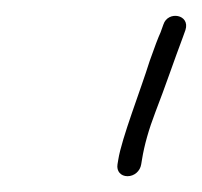

<svg xmlns="http://www.w3.org/2000/svg" viewBox="-20 -642 256 243"><path d="M158.7 -434 159.7 -440C162.6 -458.2 168.3 -478.3 176.7 -500.2C188.8 -531.3 201.3 -568.2 211.1 -594L214.7 -604C221.1 -623.8 192.5 -628.8 186.8 -611L183.2 -601C180.1 -594.3 175.6 -582.3 169.5 -565C157.6 -527 134 -467 129.7 -440L128.7 -434C127.3 -425.2 132.9 -419 141.4 -419C149.8 -419 157.3 -425.2 158.7 -434Z"/></svg>

Font: MewTooHand
Style: WideIta
Weight: 400
Designer: Mew Too, Robert Jablonski
Version: Version 0.77